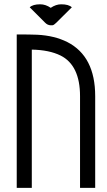

<svg xmlns="http://www.w3.org/2000/svg" viewBox="-20 -882 504 902"><path d="M427.2 0.5H356V-430.2Q356 -575.2 264.6 -621.1Q210.9 -647.5 129.4 -648.9V0.5H58.6V-720.2Q120.6 -720.2 154.8 -718.8Q235.8 -714.8 296.9 -684.1Q427.2 -617.2 427.2 -430.2ZM226.1 -763.2H217.8Q203.1 -763.7 191.4 -775.9L119.6 -847.7Q134.3 -861.8 168.9 -861.8Q194.3 -861.8 218.3 -845.2Q242.7 -861.8 267.6 -861.8Q302.7 -861.8 317.4 -847.7Q248.5 -778.8 244.1 -774.9Q232.9 -763.7 226.1 -763.2Z"/></svg>

Font: Greenwashing Machine
Style: Regular
Weight: 400
Designer: Tup Wanders
Foundry: Free font, DO NOT SELL
Version: Version 1.00;August 10, 2023;FontCreator 11.5.0.2430 64-bit